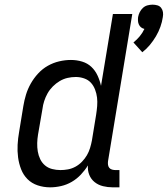

<svg xmlns="http://www.w3.org/2000/svg" viewBox="-20 -795 719 823"><path d="M590 -571 552 -613Q567 -625 579 -639.5Q591 -654 599 -671Q591 -673 585 -677.5Q579 -682 575.5 -689.5Q572 -697 571.5 -705Q571 -713 572 -722Q574 -733 579 -743Q584 -753 592.5 -761Q601 -769 612 -772Q623 -775 634 -775Q645 -775 655 -772Q665 -769 671 -761Q677 -753 678.5 -743Q680 -733 678 -722Q675 -701 667.5 -680Q660 -659 648.5 -639.5Q637 -620 622.5 -602.5Q608 -585 590 -571ZM195 8Q167 8 141.5 -0.5Q116 -9 98 -27Q80 -45 70.5 -69.5Q61 -94 57.5 -120.5Q54 -147 55.5 -174.5Q57 -202 62 -230L80 -340Q84 -365 91.5 -389.5Q99 -414 112 -437Q125 -460 143.5 -480Q162 -500 185 -513Q208 -526 233.5 -532Q259 -538 284 -538Q309 -538 332 -531Q355 -524 371.5 -508.5Q388 -493 398 -471.5Q408 -450 413 -427L464 -735H547L443 -104Q442 -96 443 -88.5Q444 -81 448.5 -75.5Q453 -70 460.5 -68Q468 -66 475 -66H492V8H463Q442 8 421.5 3Q401 -2 385.5 -14.5Q370 -27 362.5 -46Q355 -65 357 -86Q344 -65 326.5 -46.5Q309 -28 287.5 -15.5Q266 -3 242 2.5Q218 8 195 8ZM239 -66Q255 -66 271.5 -69Q288 -72 303.5 -80.5Q319 -89 331.5 -102Q344 -115 352.5 -129.5Q361 -144 366 -160.5Q371 -177 374 -193L392 -303Q395 -322 396.5 -340.5Q398 -359 396 -376.5Q394 -394 387.5 -411Q381 -428 369.5 -440.5Q358 -453 340.5 -459Q323 -465 305 -465Q287 -465 269.5 -461Q252 -457 236 -447.5Q220 -438 206.5 -424.5Q193 -411 184 -395Q175 -379 169.5 -362Q164 -345 162 -328L143 -218Q140 -200 139.5 -181.5Q139 -163 142 -145.5Q145 -128 152.5 -112.5Q160 -97 173 -86Q186 -75 203.5 -70.5Q221 -66 239 -66Z"/></svg>

Font: Iosevka Curly Extended
Style: Italic
Weight: 400
Width: 7
Italic angle: -9°
Monospace: yes
Designer: Belleve Invis
Foundry: Belleve Invis
Version: Version 11.1.0; ttfautohint (v1.8.3)